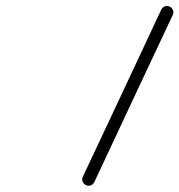

<svg xmlns="http://www.w3.org/2000/svg" viewBox="-20 -595 595 637"><path d="M515 -563Q519 -571 527 -574Q535 -577 543 -573Q551 -569 554 -561Q557 -553 553 -545Q488 -407 423 -268.5Q358 -130 293 9Q293 9 293 9Q293 9 293 9Q289 17 281 20Q273 23 265 19Q257 15 254 7Q251 -1 255 -9Q320 -147 385 -285.5Q450 -424 515 -563Q515 -563 515 -563Q515 -563 515 -563Z"/></svg>

Font: FRB American Cursive Medium
Style: Italic
Weight: 500
Italic angle: -25°
Version: Version 2.0;Modular Font Editor K font №1